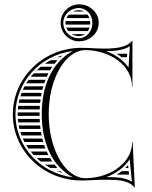

<svg xmlns="http://www.w3.org/2000/svg" viewBox="-20 -825 700 883"><path d="M315.5 -772H365.9C359 -775.9 351.1 -778 343 -778C333.1 -778 323.7 -775.8 315.5 -772ZM296.2 -758C291.8 -753.3 288.2 -747.9 285.6 -742H391.1C389 -747.9 385.9 -753.3 382.3 -758ZM281.6 -728C281.2 -725.4 281 -722.7 281 -720C281 -717.3 281.2 -714.6 281.5 -712H394.6C394.9 -714.6 395 -717.3 395 -720C395 -722.7 394.8 -725.4 394.5 -728ZM391.5 -698H285.2C287.5 -692.2 290.6 -686.8 294.5 -682H383.7C386.9 -686.8 389.6 -692.1 391.5 -698ZM370.1 -668H310.6C320 -662.3 331.1 -659 343 -659C352.7 -659 362.1 -662.3 370.1 -668ZM271 -720C271 -757.5 303.3 -788 343 -788C377.2 -788 405 -757.5 405 -720C405 -680.8 377.2 -649 343 -649C303.3 -649 271 -680.8 271 -720ZM259 -720C259 -673 297 -635 344 -635C393.7 -635 434 -673.1 434 -720C434 -766.9 393.7 -805 344 -805C297.1 -805 259 -766.9 259 -720ZM167.3 -82H220.4C216.8 -87.2 213.5 -92.5 210.3 -98H148.8C154.7 -92.4 160.9 -87.1 167.3 -82ZM186.3 -68C194.9 -62.2 203.8 -56.9 212.9 -52H244.1C239.4 -57.2 234.9 -62.5 230.6 -68ZM243.2 -38C251.2 -34.9 259.3 -32 267.5 -29.5C264.3 -32.3 261.1 -35.1 258 -38ZM78.9 -202H171.5C170.4 -207.3 169.4 -212.6 168.5 -218H73.3C75 -212.6 76.9 -207.3 78.9 -202ZM84.7 -188C87.1 -182.6 89.7 -177.2 92.5 -172H178.9C177.3 -177.3 175.9 -182.6 174.6 -188ZM100.4 -158C103.7 -152.5 107.2 -147.2 110.8 -142H189C187 -147.3 185 -152.6 183.2 -158ZM121.3 -128C125.6 -122.5 130.2 -117.2 135 -112H202.5C199.8 -117.2 197.3 -122.6 194.9 -128ZM61.1 -292H162.1C162 -294.7 162 -297.3 162 -300C162 -302.7 162 -305.3 162.1 -308H61.1C61 -305 61 -302 61 -299C61 -296.7 61 -294.3 61.1 -292ZM61.8 -278C62.2 -272.6 62.8 -267.3 63.5 -262H163.3C162.9 -267.3 162.7 -272.6 162.4 -278ZM65.8 -248C66.8 -242.6 68 -237.3 69.4 -232H166.4C165.7 -237.3 165.1 -242.6 164.5 -248ZM243.5 -562H258.2C261.3 -564.9 264.4 -567.7 267.7 -570.4C259.4 -568 251.4 -565.1 243.5 -562ZM213.2 -548C204 -543.1 195.1 -537.8 186.6 -532H230.8C235.1 -537.5 239.6 -542.9 244.3 -548ZM167.5 -518C161.2 -512.9 155 -507.6 149.2 -502H210.6C213.8 -507.5 217.2 -512.8 220.7 -518ZM135.3 -488C130.6 -482.8 126 -477.5 121.6 -472H195.3C197.7 -477.4 200.2 -482.8 202.9 -488ZM111.2 -458C107.5 -452.8 104.1 -447.5 100.8 -442H183.6C185.4 -447.4 187.4 -452.7 189.4 -458ZM92.9 -428C90.1 -422.8 87.5 -417.4 85.1 -412H174.9C176.2 -417.4 177.7 -422.7 179.2 -428ZM79.3 -398C77.3 -392.7 75.4 -387.4 73.7 -382H168.7C169.6 -387.4 170.6 -392.7 171.7 -398ZM69.7 -368C68.3 -362.7 67.1 -357.4 66.1 -352H164.6C165.2 -357.4 165.8 -362.7 166.5 -368ZM63.7 -338C63 -332.7 62.4 -327.4 61.9 -322H162.5C162.7 -327.4 163 -332.7 163.4 -338ZM565 -578H516C524.1 -573.1 531.9 -567.7 539.2 -562H564ZM516.2 -22H573.4L571.8 -38H539.7C532.3 -32.3 524.6 -27 516.2 -22ZM555.9 -52H570.4C570 -56.6 569.5 -61.2 569.1 -65.9C564.8 -60.9 560.4 -56.3 555.9 -52ZM204 -300C204 -462.7 280.2 -594.7 374 -594.7C490.5 -593 587 -521.8 587 -428H589V-638H588C565 -608 514.8 -601.6 462.5 -601.6C443.1 -601.6 423.3 -602.4 404.3 -603.4C386.5 -604.3 369.4 -605 354 -605C180.1 -605 39 -467.9 39 -299C39 -131.2 180.1 5 354 5C369.4 5 386.5 4.3 404.3 3.4C423.3 2.4 443.1 1.6 462.5 1.6C517.9 1.6 571.3 1.9 599 38H600L590 -172H588C588 -78.2 490.5 -7 374 -5.3C280.2 -5.3 204 -137.3 204 -300ZM468.9 -10.4C515 -27.4 553.6 -56.4 576.5 -92.5L586.7 10.7C554.1 -10.1 511.1 -10.4 468.9 -10.4ZM468.6 -589.6C508.9 -590 548.2 -594.3 577 -612.2L571.2 -514.3C547.9 -547.7 511.6 -573.7 468.6 -589.6ZM315.4 -9.4C166.1 -27.9 51 -150.9 51 -299C51 -448.3 166.1 -572.1 315.3 -590.6C215.4 -537.2 172 -425.1 172 -300C172 -174.8 215.3 -62.4 315.4 -9.4Z"/></svg>

Font: SortefaxS02
Style: Medium
Weight: 500
Designer: gluk
Foundry: gluk
Version: Version 0.261